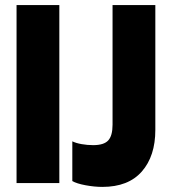

<svg xmlns="http://www.w3.org/2000/svg" viewBox="-20 -719 670 754"><path d="M45 -699H213V0H45ZM264 -8V-164Q278 -157 300.5 -153Q323 -149 346 -149Q388 -149 405 -167.5Q422 -186 422 -229V-699H590V-209Q590 -106 537 -45.5Q484 15 382 15Q351 15 316 8.5Q281 2 264 -8Z"/></svg>

Font: Readiness
Style: Bold
Weight: 700
Designer: Katatrad Team
Foundry: CadsonDemak
Version: Version 1.00;January 16, 2020;FontCreator 12.0.0.2550 64-bit